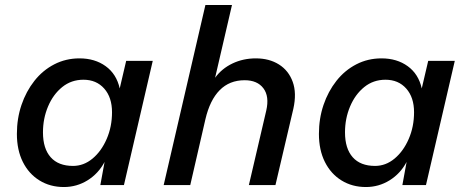

<svg xmlns="http://www.w3.org/2000/svg" viewBox="-20 -745 1873 773"><path d="M237 8Q182 8 139 -18.5Q96 -45 72 -93Q48 -141 48 -206Q48 -268 66.5 -322.5Q85 -377 118.5 -419.5Q152 -462 198.5 -486Q245 -510 300 -510Q362 -510 405.5 -478.5Q449 -447 462 -389L488 -500H595L479 0H384L401 -93Q376 -46 332.5 -19Q289 8 237 8ZM274 -77Q317 -77 352.5 -106.5Q388 -136 409.5 -185.5Q431 -235 431 -293Q431 -353 399.5 -388.5Q368 -424 316 -424Q267 -424 230.5 -394.5Q194 -365 173.5 -316.5Q153 -268 153 -212Q153 -147 184 -112Q215 -77 274 -77Z M639 0 807 -725H914L846 -432Q873 -469 916 -489.5Q959 -510 1010 -510Q1064 -510 1103 -485.5Q1142 -461 1158.5 -415.5Q1175 -370 1161 -307L1089 0H982L1052 -300Q1065 -357 1040.5 -389.5Q1016 -422 965 -422Q904 -422 864.5 -382Q825 -342 807 -265L746 0Z M1453 8Q1398 8 1355 -18.5Q1312 -45 1288 -93Q1264 -141 1264 -206Q1264 -268 1282.5 -322.5Q1301 -377 1334.5 -419.5Q1368 -462 1414.5 -486Q1461 -510 1516 -510Q1578 -510 1621.5 -478.5Q1665 -447 1678 -389L1704 -500H1811L1695 0H1600L1617 -93Q1592 -46 1548.5 -19Q1505 8 1453 8ZM1490 -77Q1533 -77 1568.5 -106.5Q1604 -136 1625.5 -185.5Q1647 -235 1647 -293Q1647 -353 1615.5 -388.5Q1584 -424 1532 -424Q1483 -424 1446.5 -394.5Q1410 -365 1389.5 -316.5Q1369 -268 1369 -212Q1369 -147 1400 -112Q1431 -77 1490 -77Z"/></svg>

Font: Work Sans Medium
Style: Italic
Weight: 500
Italic angle: -13°
Designer: Wei Huang
Foundry: Wei Huang
Version: Version 2.012; ttfautohint (v1.8.3)